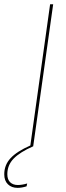

<svg xmlns="http://www.w3.org/2000/svg" viewBox="-79 -701 317 920"><path d="M80.1 0Q16.6 27.8 -13.7 59.1Q-43.9 90.3 -43.9 133.8Q-43.9 159.2 -30.3 172.4Q-16.6 185.5 6.3 185.5Q25.9 185.5 51.3 178.2L48.3 191.9Q24.9 199.2 5.4 199.2Q-23.4 199.2 -41 182.1Q-58.6 165 -58.6 134.3Q-58.6 89.4 -28.3 56.9Q2 24.4 66.4 -3.9L161.1 -680.7H175.8Z"/></svg>

Font: Fira Sans Compressed Hair
Style: Italic
Weight: 100
Width: 3
Italic angle: -8°
Designer: Carrois Corporate & Edenspiekermann AG
Foundry: Carrois Corporate GbR & Edenspiekermann AG
Version: Version 4.203;PS 004.203;hotconv 1.0.88;makeotf.lib2.5.64775